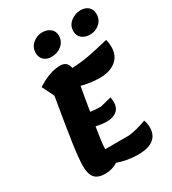

<svg xmlns="http://www.w3.org/2000/svg" viewBox="-233 -1092 1113 1241"><g transform="rotate(-30 323.5 -472.0)"><path d="M325 -546Q318 -503 310 -461L295 -370Q332 -364 372 -364L455 -385Q459 -365 459 -346Q459 -306 432 -283.5Q405 -261 357 -261Q324 -261 278 -271Q259 -157 259 -122V-112H436Q500 -120 569 -146Q579 -119 579 -90Q579 -34 541 -4.5Q503 25 428 25Q346 25 275 -1Q234 26 181 26Q127 26 103 -1Q79 -28 79 -88Q79 -138 93 -240Q107 -342 147 -576L103 -665Q198 -726 275 -726Q328 -726 337 -673Q406 -676 464.5 -687Q523 -698 617 -721Q624 -692 624 -664Q624 -599 579 -563.5Q534 -528 459 -528Q397 -528 325 -546ZM180 -875Q180 -917 211.5 -943.5Q243 -970 282 -970Q319 -970 342.5 -950.5Q366 -931 366 -898Q366 -856 334.5 -829Q303 -802 258 -802Q223 -802 201.5 -821.5Q180 -841 180 -875ZM461 -875Q461 -917 494 -943.5Q527 -970 569 -970Q604 -970 625.5 -950.5Q647 -931 647 -898Q647 -856 617 -829Q587 -802 545 -802Q508 -802 484.5 -821.5Q461 -841 461 -875Z"/></g></svg>

Font: Lemonada SemiBold
Style: Regular
Weight: 600
Designer: Mohamed Gaber (Arabic) Eduardo Tunni (Latin)
Foundry: Kief Type Foundry
Version: Version 3.006